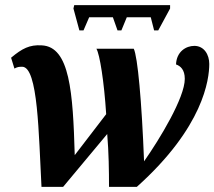

<svg xmlns="http://www.w3.org/2000/svg" viewBox="-20 -725 832 745"><path d="M288 -607H304L326 -658H418L436 -607H451L472 -658H565L578 -607H594L640 -692V-705H268L265 -692ZM141 0H225L396 -205C402 -134 403 -61 403 0H511C770 -232 792 -417 792 -477C792 -513 772 -547 734 -547C702 -547 665 -525 663 -475C680 -469 697 -455 697 -419C697 -346 600 -186 539 -99C530 -332 514 -506 499 -536H354C367 -515 384 -408 392 -282L270 -123C263 -367 251 -544 142 -549C95 -552 66 -537 23 -501L36 -459C47 -465 53 -466 66 -466C128 -466 130 -203 141 0Z"/></svg>

Font: Noto Serif SemiCondensed Extra
Style: Italic
Weight: 800
Width: 4
Italic angle: -12°
Designer: Monotype Design Team
Foundry: Monotype Imaging Inc.
Version: Version 1.901